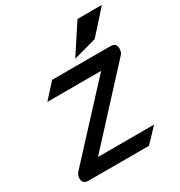

<svg xmlns="http://www.w3.org/2000/svg" viewBox="-186 -927 987 1055"><g transform="rotate(-30 307.5 -400.0)"><path d="M486.8 -657 615.2 -800H460.2L340.4 -617ZM89 -488H430L44.6 -71C37.5 -63 33.2 -53 31.8 -43C28.2 -16 40 0 69 0H452L534.8 -87H178.8L569.1 -511C575.2 -519 577.1 -526 578.3 -535C581.8 -561 573.4 -580 542.4 -580H172.4Z"/></g></svg>

Font: Charger
Style: ExBdIt
Weight: 400
Designer: Jasper
Foundry: Cannot Into Space Fonts
Version: Version 0.99